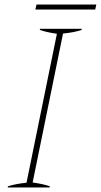

<svg xmlns="http://www.w3.org/2000/svg" viewBox="-20 -827 445 847"><path d="M141 -807H405L400 -785H136ZM15 -5Q48 -16 97 -21L231 -678Q183 -685 156 -695V-700H341L340 -695Q308 -684 258 -679L124 -22Q173 -15 200 -5L199 0H14Z"/></svg>

Font: Trirong Thin
Style: Italic
Weight: 250
Italic angle: -12°
Designer: Katatrad Team
Foundry: CadsonDemak
Version: Version 1.001